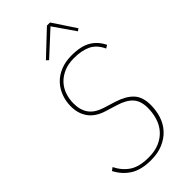

<svg xmlns="http://www.w3.org/2000/svg" viewBox="-287 -987 1063 1063"><g transform="rotate(-45 244.0 -455.5)"><path d="M209 12Q132 12 85.5 -18Q39 -48 13 -99L31 -112Q56 -62 97 -35Q138 -8 210 -8Q260 -8 296 -24Q332 -40 355.5 -67Q379 -94 390 -130Q401 -166 401 -206Q401 -260 374 -290Q347 -320 291 -337L223 -358Q164 -376 134.5 -415.5Q105 -455 105 -513Q105 -553 118.5 -589Q132 -625 157.5 -652Q183 -679 221 -694.5Q259 -710 308 -710Q380 -710 422.5 -685Q465 -660 488 -612L470 -601Q447 -651 407 -670.5Q367 -690 306 -690Q261 -690 227.5 -675.5Q194 -661 171.5 -637Q149 -613 138 -581Q127 -549 127 -513Q127 -462 151 -428.5Q175 -395 229 -378L297 -357Q360 -337 392 -303Q424 -269 424 -206Q424 -161 411 -121.5Q398 -82 371 -52.5Q344 -23 303.5 -5.5Q263 12 209 12ZM352 -923 441 -789 427 -779 339 -906 201 -779 188 -791 328 -923Z"/></g></svg>

Font: IBM Plex Sans Condensed Thin
Style: Italic
Weight: 100
Width: 3
Italic angle: -11°
Designer: Mike Abbink, Paul van der Laan, Pieter van Rosmalen
Foundry: Bold Monday
Version: Version 1.3